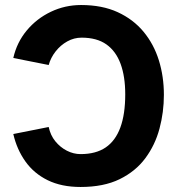

<svg xmlns="http://www.w3.org/2000/svg" viewBox="-20 -733 724 765"><path d="M301 12Q225 12 170 -15Q115 -42 81 -90Q47 -138 33 -199L174 -227Q181 -194 200.5 -170Q220 -146 246.5 -132.5Q273 -119 301 -119Q362 -119 401 -145.5Q440 -172 459.5 -225Q479 -278 479 -357Q479 -428 460.5 -478.5Q442 -529 404 -556Q366 -583 305 -583Q275 -583 248 -568Q221 -553 201.5 -528Q182 -503 174 -474L33 -502Q47 -564 86.5 -611.5Q126 -659 182.5 -686Q239 -713 303 -713Q387 -713 449 -684.5Q511 -656 552 -606.5Q593 -557 613 -492.5Q633 -428 633 -355Q633 -286 615.5 -220.5Q598 -155 559 -102.5Q520 -50 456.5 -19Q393 12 301 12Z"/></svg>

Font: Inclusive Sans
Style: Regular
Weight: 400
Designer: Olivia King
Foundry: Olivia King
Version: Version 2.004